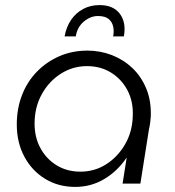

<svg xmlns="http://www.w3.org/2000/svg" viewBox="-20 -722 690 755"><path d="M276 13Q209 13 157 -19Q105 -51 75.5 -106.5Q46 -162 46 -232Q46 -295 66.5 -348Q87 -401 125 -440Q163 -479 213.5 -501Q264 -523 324 -523Q374 -523 419.5 -505.5Q465 -488 500 -455Q535 -422 555 -374Q575 -326 573 -265Q572 -252 570.5 -239.5Q569 -227 566 -215L532 0H462L478 -101H477Q442 -49 390 -18Q338 13 276 13ZM296 -47Q352 -47 397.5 -76Q443 -105 471.5 -154Q500 -203 502 -263Q505 -321 482 -365.5Q459 -410 417.5 -436Q376 -462 322 -462Q266 -462 219 -432Q172 -402 144 -351Q116 -300 116 -236Q116 -181 139.5 -138.5Q163 -96 203.5 -71.5Q244 -47 296 -47ZM234 -579Q241 -617 260 -644.5Q279 -672 307.5 -687Q336 -702 371 -702Q426 -702 451.5 -667.5Q477 -633 467 -579H425Q429 -599 425 -617.5Q421 -636 407 -647.5Q393 -659 365 -659Q336 -659 310 -637.5Q284 -616 278 -579Z"/></svg>

Font: MuseoModerno Light
Style: Italic
Weight: 300
Italic angle: -9°
Designer: Pablo Cosgaya, Héctor Gatti, Marcela Romero, and the Authors of The MuseoModerno Project.
Foundry: Omnibus-Type Team
Version: Version 1.003